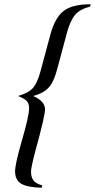

<svg xmlns="http://www.w3.org/2000/svg" viewBox="-20 -707 447 904"><path d="M407 -687 404 -676Q357 -664 334 -637.5Q311 -611 295 -552L250 -384Q234 -322 209.5 -295Q185 -268 136 -255Q192 -231 192 -192Q192 -161 148 -2Q126 82 126 100Q126 128 138 143Q150 158 179 166L176 177Q107 175 79 157.5Q51 140 51 99Q51 66 83 -45Q117 -161 117 -198Q117 -220 105.5 -232Q94 -244 64 -255Q112 -268 133.5 -291Q155 -314 170 -369L218 -547Q240 -626 281 -656.5Q322 -687 407 -687Z"/></svg>

Font: STIX MathJax Main
Style: Italic
Weight: 400
Italic angle: -16.33°
Designer: MicroPress Inc., with final additions and corrections provided by Coen Hoffman, Elsevier (retired)
Version: Version 1.1.1